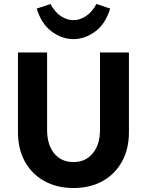

<svg xmlns="http://www.w3.org/2000/svg" viewBox="-20 -929 736 962"><path d="M348 13Q265 13 202 -22Q139 -57 104.5 -120Q70 -183 70 -267V-666H216V-278Q216 -204 251.5 -160.5Q287 -117 348 -117Q409 -117 445 -161Q481 -205 481 -278V-666H626V-267Q626 -183 591.5 -120Q557 -57 494.5 -22Q432 13 348 13ZM348 -733Q290 -733 238.5 -771.5Q187 -810 164 -886L233 -909Q254 -869 284.5 -848.5Q315 -828 348 -828Q380 -828 411 -848.5Q442 -869 463 -909L532 -886Q509 -810 457.5 -771.5Q406 -733 348 -733Z"/></svg>

Font: Secular One
Style: Regular
Weight: 400
Designer: Michal Sahar
Foundry: Hagilda
Version: Version 1.002; ttfautohint (v1.8.4.7-5d5b);gftools[0.9.29]